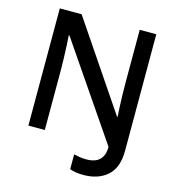

<svg xmlns="http://www.w3.org/2000/svg" viewBox="-129 -824 1036 1130"><g transform="rotate(15 389.0 -258.5)"><path d="M482 197Q455 197 434.5 193.5Q414 190 399 184V94Q416 98 435.5 101Q455 104 477 104Q507 104 530.5 94.5Q554 85 568.5 62Q583 39 583 -1L191 -575H187Q189 -553 190.5 -517.5Q192 -482 193.5 -443Q195 -404 195 -370V0H95V-714H228L585 -186H589Q587 -210 585.5 -244Q584 -278 583 -315Q582 -352 582 -385V-714H683V-4Q683 99 628 148Q573 197 482 197Z"/></g></svg>

Font: Noto Sans Kawi Medium
Style: Regular
Weight: 500
Designer: Fadhl Haqq
Version: Version 1.000